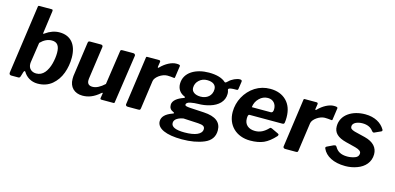

<svg xmlns="http://www.w3.org/2000/svg" viewBox="-79 -1240 3938 1912"><g transform="rotate(15 1890.5 -284.0)"><path d="M114 0C127 0 132 -3 137 -18L151 -64C154 -73 157 -77 162 -77C165 -77 167 -76 169 -73C197 -25 249 10 316 10C375 10 424 -7 464 -40C503 -73 533 -115 552 -167C571 -218 580 -272 580 -327C580 -459 516 -540 399 -540C349 -540 301 -523 255 -490C250 -486 247 -484 245 -484C243 -484 242 -485 242 -488V-493L273 -719C274 -721 274 -724 274 -728C274 -737 271 -742 264 -742H135C126 -742 122 -739 121 -727L22 -26C22 -24 22 -22 22 -20C22 -10 28 0 44 0ZM228 -386C264 -423 303 -442 345 -442C400 -442 426 -409 426 -336C426 -301 421 -264 411 -225C401 -186 385 -152 363 -125C340 -98 312 -84 277 -84C230 -84 196 -114 196 -162C196 -169 196 -175 197 -178Z M779 10C840 10 895 -11 955 -63C959 -67 963 -69 966 -69C968 -69 969 -68 969 -65V-63L961 -14C961 -13 961 -11 961 -10C961 -3 966 0 976 0H1095C1106 0 1108 -2 1109 -14L1181 -504C1181 -506 1182 -508 1182 -509C1182 -519 1175 -530 1160 -530H1052C1033 -530 1028 -527 1027 -511L976 -163C932 -122 891 -101 853 -101C816 -101 798 -119 798 -154C798 -161 798 -167 799 -171L846 -504C846 -506 847 -508 847 -510C847 -521 842 -530 827 -530H717C700 -530 696 -527 693 -510L643 -156C642 -150 642 -140 642 -126C642 -42 696 10 779 10Z M1350 0C1370 0 1373 -2 1376 -19L1417 -311C1423 -354 1492 -402 1545 -402C1568 -402 1590 -400 1613 -397C1614 -397 1615 -397 1616 -397C1621 -397 1624 -398 1625 -413L1641 -525C1641 -526 1641 -526 1641 -527C1641 -537 1629 -540 1601 -540C1554 -540 1492 -508 1445 -459C1441 -455 1438 -453 1436 -453C1433 -453 1432 -455 1432 -460V-464L1439 -509C1439 -512 1440 -514 1440 -516C1440 -525 1435 -530 1425 -530H1306C1295 -530 1293 -528 1292 -516L1223 -25C1223 -23 1222 -21 1222 -19C1222 -10 1228 0 1244 0Z M1848 174C1936 174 2012 161 2076 134C2140 107 2172 61 2172 -4C2172 -89 2112 -135 1992 -142L1850 -150C1809 -153 1794 -157 1794 -169C1794 -184 1808 -195 1836 -201C1864 -206 1890 -209 1914 -209C1955 -209 1996 -215 2035 -227C2114 -251 2172 -302 2172 -381C2172 -395 2170 -407 2166 -416C2165 -419 2164 -421 2164 -424C2164 -433 2173 -438 2191 -441C2202 -443 2221 -444 2246 -444C2247 -444 2248 -444 2249 -444C2258 -444 2264 -447 2265 -466L2275 -534C2275 -535 2275 -536 2275 -537C2275 -548 2269 -553 2253 -553C2222 -553 2172 -531 2144 -502C2129 -487 2123 -485 2119 -485C2117 -485 2114 -486 2112 -488C2076 -521 2018 -538 1939 -538C1808 -538 1688 -477 1688 -356C1688 -304 1716 -264 1764 -245C1769 -243 1771 -241 1771 -238C1771 -235 1767 -231 1758 -228C1701 -208 1653 -175 1653 -130C1653 -98 1667 -79 1698 -66C1703 -64 1706 -62 1706 -59C1706 -55 1702 -52 1694 -50C1624 -25 1589 10 1589 56C1589 131 1685 174 1848 174ZM1918 -285C1861 -285 1824 -311 1824 -351C1824 -383 1836 -409 1859 -430C1882 -451 1909 -461 1941 -461C2001 -461 2034 -435 2034 -392C2034 -325 1983 -285 1918 -285ZM1856 101C1764 101 1718 80 1718 39C1718 -1 1764 -23 1812 -31L1964 -23C2015 -20 2034 -8 2034 19C2034 72 1967 101 1856 101Z M2508 10C2562 10 2608 2 2647 -15C2685 -32 2723 -62 2762 -105C2765 -110 2767 -115 2767 -118C2767 -124 2763 -128 2755 -131L2689 -162C2682 -165 2678 -166 2676 -166C2673 -166 2669 -164 2666 -161C2623 -116 2581 -95 2530 -95C2465 -95 2420 -130 2420 -193C2420 -222 2425 -236 2436 -236H2773C2789 -236 2793 -240 2796 -251C2799 -269 2800 -288 2800 -307C2800 -380 2779 -437 2738 -478C2697 -519 2641 -540 2571 -540C2514 -540 2462 -525 2416 -496C2323 -436 2267 -331 2267 -222C2267 -84 2364 10 2508 10ZM2439 -316C2443 -353 2458 -384 2484 -409C2509 -434 2539 -446 2572 -446C2627 -446 2659 -406 2659 -355C2659 -329 2651 -316 2635 -316Z M2974 0C2994 0 2997 -2 3000 -19L3041 -311C3047 -354 3116 -402 3169 -402C3192 -402 3214 -400 3237 -397C3238 -397 3239 -397 3240 -397C3245 -397 3248 -398 3249 -413L3265 -525C3265 -526 3265 -526 3265 -527C3265 -537 3253 -540 3225 -540C3178 -540 3116 -508 3069 -459C3065 -455 3062 -453 3060 -453C3057 -453 3056 -455 3056 -460V-464L3063 -509C3063 -512 3064 -514 3064 -516C3064 -525 3059 -530 3049 -530H2930C2919 -530 2917 -528 2916 -516L2847 -25C2847 -23 2846 -21 2846 -19C2846 -10 2852 0 2868 0Z M3488 10C3530 10 3570 3 3608 -11C3684 -38 3737 -96 3737 -177C3737 -245 3694 -296 3603 -319L3493 -346C3456 -357 3446 -368 3446 -388C3446 -425 3494 -446 3547 -446C3598 -446 3635 -427 3655 -399C3662 -390 3669 -385 3674 -385C3677 -385 3680 -386 3682 -387L3748 -417C3753 -420 3756 -423 3756 -428C3756 -432 3755 -435 3753 -438C3718 -498 3649 -540 3550 -540C3418 -540 3305 -471 3305 -352C3305 -285 3347 -245 3438 -222L3537 -197C3581 -185 3599 -170 3599 -150C3599 -127 3587 -110 3562 -101C3537 -92 3511 -87 3484 -87C3415 -87 3379 -112 3356 -153C3351 -160 3346 -164 3340 -164C3338 -164 3333 -163 3325 -160L3260 -129C3253 -125 3250 -121 3250 -116C3250 -113 3251 -110 3253 -106C3284 -37 3365 10 3488 10Z"/></g></svg>

Font: Libre Franklin
Style: Bold Italic
Weight: 700
Italic angle: -8°
Designer: Pablo Impallari, Rodrigo Fuenzalida
Foundry: Impallari Type
Version: Version 1.002; ttfautohint (v1.5)